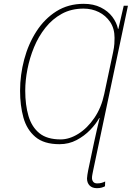

<svg xmlns="http://www.w3.org/2000/svg" viewBox="-20 -744 695 1004"><path d="M487 240Q462 240 448.5 226Q435 212 435 189Q435 182 437 170Q439 158 441 147L472 0Q480 -36 487 -67.5Q494 -99 501 -127H499Q482 -96 451.5 -64.5Q421 -33 380.5 -11.5Q340 10 291 10Q210 10 165 -28Q120 -66 102.5 -129Q85 -192 85 -269Q85 -352 106.5 -433Q128 -514 170.5 -580Q213 -646 275 -685Q337 -724 418 -724Q469 -724 507 -705Q545 -686 567.5 -656Q590 -626 597 -593H599L627 -714H649L467 148Q465 159 463 168.5Q461 178 461 187Q461 198 467.5 206.5Q474 215 488 215Q502 215 512 212Q522 209 530 205L529 230Q522 234 511.5 237Q501 240 487 240ZM297 -15Q343 -15 390 -44.5Q437 -74 473.5 -127.5Q510 -181 525 -252L571 -469Q577 -497 578 -515Q579 -533 579 -546Q579 -595 556 -629Q533 -663 496.5 -681Q460 -699 417 -699Q353 -699 303.5 -672Q254 -645 217.5 -599Q181 -553 158 -497Q135 -441 123.5 -382Q112 -323 112 -270Q112 -195 129 -137.5Q146 -80 186 -47.5Q226 -15 297 -15Z"/></svg>

Font: Noto Sans Disp Thin
Style: Italic
Weight: 100
Italic angle: -12°
Designer: Monotype Design Team
Foundry: Monotype Imaging Inc.
Version: Version 2.000;GOOG;noto-source:20170915:90ef993387c0